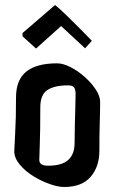

<svg xmlns="http://www.w3.org/2000/svg" viewBox="-20 -752 457 767"><path d="M236 -5Q212 -5 178 -17Q144 -29 112 -49Q80 -69 58.5 -95Q37 -121 37 -148Q37 -160 40.5 -218Q44 -276 44 -363Q44 -433 85 -466Q126 -499 208 -499Q232 -499 261.5 -484Q291 -469 318 -445Q345 -421 362.5 -394.5Q380 -368 380 -345Q380 -307 378.5 -263Q377 -219 377 -150Q377 -86 342 -45.5Q307 -5 236 -5ZM172 -90Q227 -90 252.5 -113Q278 -136 278 -181Q278 -213 279 -253.5Q280 -294 281 -328.5Q282 -363 282 -377Q282 -394 276 -402.5Q270 -411 252 -411Q198 -411 169.5 -392.5Q141 -374 141 -323Q141 -227 139 -178.5Q137 -130 137 -113Q137 -90 172 -90ZM70 -620 200 -732Q220 -716 248.5 -688Q277 -660 304.5 -632.5Q332 -605 347 -589L320 -559L224 -648L124 -558L70 -607Z"/></svg>

Font: Jaini Purva
Style: Regular
Weight: 400
Designer: Maithili Shingre, Girish Dalvi (Devanagari), Taresh Vohra (Latin)
Foundry: Ek Type
Version: Version 2.000; ttfautohint (v1.8.4.7-5d5b)